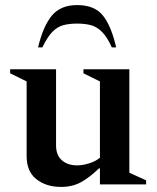

<svg xmlns="http://www.w3.org/2000/svg" viewBox="-20 -727 618 757"><path d="M221 10Q162 10 123.5 -20.5Q85 -51 85 -111V-406L20 -438V-454H201V-154Q201 -115 224 -95Q247 -75 284 -75Q306 -75 331.5 -83Q357 -91 374 -105V-406L309 -438V-454H490V-46L556 -16V0H374V-63H370Q333 -27 299 -8.5Q265 10 221 10ZM130 -540Q150 -624 184.5 -665.5Q219 -707 284 -707Q353 -707 386 -665.5Q419 -624 438 -540H421Q402 -582 381.5 -602Q361 -622 337.5 -628Q314 -634 284 -634Q254 -634 230.5 -628Q207 -622 187 -602Q167 -582 147 -540Z"/></svg>

Font: Spectral SemiBold
Style: Regular
Weight: 600
Designer: Jean-Baptiste Levee
Foundry: Production Type
Version: Version 2.001